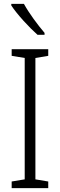

<svg xmlns="http://www.w3.org/2000/svg" viewBox="-20 -967 309 987"><path d="M103 -947H38V-939C67 -894 131 -825 173 -788H209V-798C174 -839 130 -898 103 -947ZM228 0V-34L162 -45V-669L228 -680V-714H40V-680L107 -669V-45L40 -34V0Z"/></svg>

Font: Noto Sans Armenian Condensed Light
Style: Regular
Weight: 300
Width: 3
Designer: Monotype Design Team
Foundry: Monotype Imaging Inc.
Version: Version 2.008